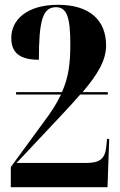

<svg xmlns="http://www.w3.org/2000/svg" viewBox="-20 -780 502 800"><path d="M25 0H428L435 -201H426L423 -170C418 -118 396 -101 338 -101H49L235 -299C266 -332 291 -359 314 -386H429V-396H324C386 -469 422 -527 422 -591C422 -697 352 -760 222 -760C91 -760 27 -697 27 -622C27 -559 64 -531 142 -531C142 -695 158 -750 213 -750C258 -750 273 -710 273 -596C273 -516 266 -458 238 -396H47V-386H234C217 -350 194 -313 161 -270L25 -84Z"/></svg>

Font: Noto Serif Display Condensed Extra
Style: Regular
Weight: 800
Width: 3
Designer: Monotype Design Team
Foundry: Monotype Imaging Inc.
Version: Version 1.900